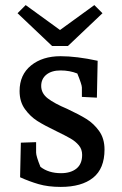

<svg xmlns="http://www.w3.org/2000/svg" viewBox="-20 -725 479 755"><path d="M59 -28 62 -164 122 -166V-125Q122 -111 139 -69Q171 -44 220 -44Q258 -44 280.5 -62Q303 -80 303 -116Q303 -138 290 -153.5Q277 -169 258 -180Q239 -191 202 -209Q154 -232 126.5 -249.5Q99 -267 78 -296Q57 -325 57 -367Q57 -431 102 -467.5Q147 -504 218 -504Q281 -504 364 -486L361 -341L302 -344V-381Q302 -392 284 -436Q254 -448 218 -448Q183 -448 162.5 -431.5Q142 -415 142 -387Q142 -358 168 -338Q194 -318 244 -297Q291 -275 320 -257Q349 -239 370 -209.5Q391 -180 391 -137Q391 -62 346 -26Q301 10 219 10Q169 10 131.5 -1Q94 -12 59 -28ZM216 -607 351 -705 383 -673 247 -544H185L49 -673L81 -705Z"/></svg>

Font: Andada Pro Medium
Style: Regular
Weight: 500
Designer: Carolina Giovagnoli
Foundry: Huerta Tipografica
Version: Version 3.005; ttfautohint (v1.8.4)